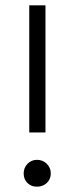

<svg xmlns="http://www.w3.org/2000/svg" viewBox="-20 -694 281 722"><path d="M151 -196H90V-674H151ZM171 -42Q171 -20 156 -6Q141 8 119 8Q97 8 83 -6Q69 -20 69 -42Q69 -63 83.5 -78Q98 -93 119 -93Q141 -93 156 -78Q171 -63 171 -42Z"/></svg>

Font: Hind Madurai Light
Style: Regular
Weight: 300
Designer: Jyotish Sonowal
Foundry: Indian Type Foundry
Version: Version 1.001;PS 1.0;hotconv 1.0.86;makeotf.lib2.5.63406; tt